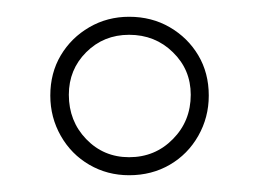

<svg xmlns="http://www.w3.org/2000/svg" viewBox="-20 -738 309 229"><path d="M134 -718Q161 -718 182.5 -705.5Q204 -693 216.5 -672Q229 -651 229 -624Q229 -598 216.5 -576Q204 -554 182.5 -541.5Q161 -529 134 -529Q108 -529 86.5 -541.5Q65 -554 52.5 -576Q40 -598 40 -624Q40 -651 52.5 -672Q65 -693 86.5 -705.5Q108 -718 134 -718ZM134 -696.5Q103.6 -696.5 82.8 -675.7Q62.1 -655 62.1 -625Q62.1 -593.6 82.8 -572.1Q103.6 -550.5 134 -550.5Q165 -550.5 186.2 -572.1Q207.5 -593.6 207.5 -625Q207.5 -655 186.2 -675.7Q165 -696.5 134 -696.5Z"/></svg>

Font: Kalnia Thin
Style: Regular
Weight: 100
Version: Version 1.105